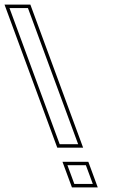

<svg xmlns="http://www.w3.org/2000/svg" viewBox="-274 -775 509 832"><path d="M33 -19 18.2 -59H98.2L113 -19L113.4 -18L128.1 22H48.1L33.4 -18ZM-218.1 -700 -232.9 -740H-152.9L-138.1 -700L49.9 -190L64.7 -150H-15.3L-30.1 -190ZM-3.3 -74 37.7 37H149.6L108.7 -74ZM-254.4 -755 -25.8 -135H86.2L-142.4 -755Z"/></svg>

Font: Nordica Plus
Style: NordicaClassicLightOpOblOl
Weight: 300
Version: Version 1.01